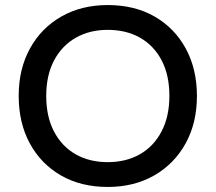

<svg xmlns="http://www.w3.org/2000/svg" viewBox="-20 -730 854 760"><path d="M406.3 10Q300.4 10 221.2 -35.6Q142 -81.3 98 -162.4Q54 -243.5 54 -350.7Q54 -457.2 98.8 -538.3Q143.5 -619.5 223.1 -664.7Q302.6 -710 406.3 -710Q513.1 -710 592.3 -664.4Q671.5 -618.7 715.5 -537.6Q759.5 -456.5 759.5 -350Q759.5 -243.5 714.8 -162.4Q670 -81.3 590.5 -35.6Q510.9 10 406.3 10ZM406.3 -88.2Q479.2 -88.2 534 -119.5Q588.9 -150.9 619.7 -210.2Q650.5 -269.4 650.5 -350.7Q650.5 -432.3 620 -490.7Q589.6 -549.1 534.8 -580.5Q479.9 -611.8 406.3 -611.8Q334.6 -611.8 279.8 -580.5Q224.9 -549.1 194 -490.7Q163 -432.3 163 -350Q163 -268.7 193.6 -209.8Q224.2 -150.9 279.1 -119.5Q333.9 -88.2 406.3 -88.2Z"/></svg>

Font: REM Medium
Style: Regular
Weight: 500
Designer: Octavio Pardo
Foundry: Ashler Design
Version: Version 1.005;gftools[0.9.28]